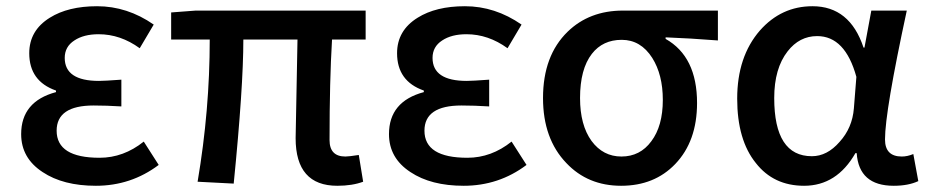

<svg xmlns="http://www.w3.org/2000/svg" viewBox="-20 -584 2983 617"><path d="M117 -31Q48 -76 48 -153Q48 -258 160 -288V-293Q74 -323 74 -413Q74 -486 140 -527Q199 -564 292 -564Q389 -564 474 -505L429 -429Q367 -474 297 -474Q249 -474 219 -454Q188 -434 188 -398Q188 -324 298 -324Q316 -324 370 -328V-242Q322 -245 281 -245Q162 -245 162 -164Q162 -77 300 -77Q377 -77 442 -129L490 -54Q401 13 288 13Q183 13 117 -31Z M930 -140 936 -457H762Q762 -304 731 6L615 0Q654 -230 654 -457H530V-544L609 -550H1155V-457H1047Q1039 -324 1039 -134Q1039 -81 1090 -81Q1101 -81 1133 -86L1147 0Q1112 13 1064 13Q930 13 930 -140Z M1299 -31Q1230 -76 1230 -153Q1230 -258 1342 -288V-293Q1256 -323 1256 -413Q1256 -486 1322 -527Q1381 -564 1474 -564Q1571 -564 1656 -505L1611 -429Q1549 -474 1479 -474Q1431 -474 1401 -454Q1370 -434 1370 -398Q1370 -324 1480 -324Q1498 -324 1552 -328V-242Q1504 -245 1463 -245Q1344 -245 1344 -164Q1344 -77 1482 -77Q1559 -77 1624 -129L1672 -54Q1583 13 1470 13Q1365 13 1299 -31Z M1800 -60Q1725 -138 1725 -269Q1725 -405 1804 -482Q1874 -550 1982 -550H2287V-454Q2197 -461 2119 -464V-459Q2220 -402 2220 -253Q2220 -130 2150 -57Q2083 13 1976 13Q1869 13 1800 -60ZM2073 -130Q2110 -179 2110 -263Q2110 -344 2076 -398Q2039 -456 1978 -456Q1917 -456 1882 -411Q1844 -362 1844 -269Q1844 -182 1881 -131Q1918 -81 1977 -81Q2037 -81 2073 -130Z M2409 -60Q2349 -134 2349 -267Q2349 -402 2422 -486Q2491 -564 2591 -564Q2711 -564 2755 -431H2758L2780 -550H2894Q2824 -226 2824 -136Q2824 -81 2878 -81Q2896 -81 2915 -89L2931 -2Q2899 13 2852 13Q2740 13 2733 -92H2729Q2669 13 2564 13Q2466 13 2409 -60ZM2678 -128Q2719 -173 2724 -236L2732 -337Q2696 -468 2606 -468Q2549 -468 2511 -419Q2468 -364 2468 -269Q2468 -82 2589 -82Q2638 -82 2678 -128Z"/></svg>

Font: Noto Sans S Chinese Medium
Style: Regular
Weight: 500
Designer: Ryoko NISHIZUKA  (kana & ideographs); Paul D. Hunt (Latin, Greek & Cyrillic); Wenlong ZHANG  (bopomofo); Sandoll Communi
Foundry: Adobe Systems Incorporated
Version: Version 1.000;PS 1;hotconv 1.0.78;makeotf.lib2.5.61930